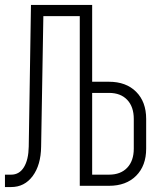

<svg xmlns="http://www.w3.org/2000/svg" viewBox="-25 -750 645 775"><path d="M-5 5V-45H20Q53 -45 71.5 -75Q90 -105 91 -158L100 -730H347V-420H415Q484 -420 524.5 -379.5Q565 -339 565 -270V-150Q565 -81 524.5 -40.5Q484 0 415 0H297V-685H150L141 -158Q140 -84 107 -39.5Q74 5 20 5ZM347 -45H415Q462 -45 488.5 -73Q515 -101 515 -150V-270Q515 -319 488.5 -347Q462 -375 415 -375H347Z"/></svg>

Font: Pitagon Sans Mono Thin
Style: Regular
Weight: 100
Monospace: yes
Designer: Travis Tran
Foundry: Pitagon
Version: Version 1.001; ttfautohint (v1.8.4.7-5d5b);gftools[0.9.26]